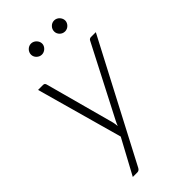

<svg xmlns="http://www.w3.org/2000/svg" viewBox="-268 -763 1006 1006"><g transform="rotate(-45 235.5 -260.0)"><path d="M125.5 162Q118.5 176 105 176H71.5L176.5 -18.5L43 -497.5H80Q87 -497.5 90.2 -494.2Q93.5 -491 95 -485.5L200 -98.5Q202 -91 202.8 -83.5Q203.5 -76 204.5 -68.5Q207.5 -76 210.8 -83.8Q214 -91.5 218 -98.5L418.5 -487Q421 -492.5 425.5 -495Q430 -497.5 434.5 -497.5H471ZM230 -654Q230 -646 226.5 -638.8Q223 -631.5 217.2 -626Q211.5 -620.5 204 -617.2Q196.5 -614 188.5 -614Q180 -614 172.8 -617.2Q165.5 -620.5 159.8 -626Q154 -631.5 150.8 -638.8Q147.5 -646 147.5 -654Q147.5 -662.5 150.8 -670Q154 -677.5 159.8 -683.2Q165.5 -689 172.8 -692.2Q180 -695.5 188.5 -695.5Q196.5 -695.5 204 -692.2Q211.5 -689 217.2 -683.2Q223 -677.5 226.5 -670Q230 -662.5 230 -654ZM401 -654Q401 -646 397.5 -638.8Q394 -631.5 388.5 -626Q383 -620.5 375.5 -617.2Q368 -614 360 -614Q351.5 -614 344 -617.2Q336.5 -620.5 331 -626Q325.5 -631.5 322.2 -638.8Q319 -646 319 -654Q319 -671 331 -683.2Q343 -695.5 360 -695.5Q368 -695.5 375.5 -692.2Q383 -689 388.5 -683.2Q394 -677.5 397.5 -670Q401 -662.5 401 -654Z"/></g></svg>

Font: Lato Light
Style: Italic
Weight: 300
Italic angle: -7°
Designer: Lukasz Dziedzic
Foundry: Lukasz Dziedzic
Version: Version 1.104; Western+Polish opensource